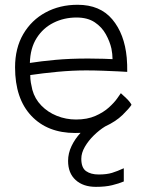

<svg xmlns="http://www.w3.org/2000/svg" viewBox="-20 -554 588 784"><path d="M485.5 133V187Q465.5 195.5 438 202.2Q410.5 209 371.5 209Q319.5 209 288.8 181Q258 153 258 103Q258 72 272.2 42.2Q286.5 12.5 309 -11.5Q297.5 -11 286.5 -11Q174 -11 107.8 -81.2Q41.5 -151.5 41.5 -279Q41.5 -357.5 75 -414.8Q108.5 -472 166.2 -503.2Q224 -534.5 297 -534.5Q388.5 -534.5 438.5 -475Q488.5 -415.5 497.5 -318.5Q500 -289.5 499.5 -260.5Q491.5 -261 463.8 -262.5Q436 -264 400 -265.2Q364 -266.5 331.5 -266.5Q276 -266.5 214.8 -260.8Q153.5 -255 103.5 -247.5Q103.5 -231.5 106 -216.5Q108.5 -201.5 112 -187.5Q122 -150.5 148.8 -123Q175.5 -95.5 212.5 -80.8Q249.5 -66 290.5 -66Q336.5 -66 369.8 -80.8Q403 -95.5 425 -115.5Q447 -135.5 458.8 -152.5Q470.5 -169.5 473.5 -173.5Q480 -168 496 -152.5Q512 -137 517 -126Q507 -110.5 480 -84.2Q453 -58 409 -37.5Q385.5 -23 363.2 -1.2Q341 20.5 326.5 45.5Q312 70.5 312 94.5Q312 131 331.5 144.8Q351 158.5 383 158.5Q415.5 158.5 437.5 151.8Q459.5 145 485.5 133ZM102 -297Q146.5 -304 205.8 -309.5Q265 -315 340 -315Q378.5 -315 403.8 -314Q429 -313 439.5 -312.5Q439.5 -333 435 -355.5Q428.5 -384.5 412.2 -414Q396 -443.5 366.8 -463Q337.5 -482.5 292.5 -482.5Q241.5 -482.5 198.8 -461.2Q156 -440 129.8 -398.8Q103.5 -357.5 102 -297Z"/></svg>

Font: Grandstander ExtraLight
Style: Regular
Weight: 200
Designer: Tyler Finck
Foundry: Etcetera Type Co
Version: Version 1.200; ttfautohint (v1.8.3)